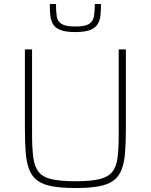

<svg xmlns="http://www.w3.org/2000/svg" viewBox="-20 -936 757 964"><path d="M359 8Q289 8 242.5 -0.5Q196 -9 168.5 -29Q141 -49 127 -84Q113 -119 109 -170.5Q105 -222 105 -294V-688H141V-264Q141 -192 147 -146Q153 -100 173.5 -73.5Q194 -47 238.5 -36.5Q283 -26 359 -26Q436 -26 479.5 -36.5Q523 -47 544 -73.5Q565 -100 570.5 -146Q576 -192 576 -264V-688H612V-294Q612 -222 608 -170.5Q604 -119 590.5 -84Q577 -49 549.5 -29Q522 -9 475.5 -0.5Q429 8 359 8ZM358 -775Q310 -775 283.5 -785.5Q257 -796 246 -815Q235 -834 232.5 -859.5Q230 -885 230 -916H261Q261 -879 265 -853.5Q269 -828 289.5 -815.5Q310 -803 358 -803Q406 -803 426.5 -815.5Q447 -828 451.5 -853.5Q456 -879 456 -916H487Q487 -885 484.5 -859.5Q482 -834 470.5 -815Q459 -796 432.5 -785.5Q406 -775 358 -775Z"/></svg>

Font: Saira Thin Thin
Style: Regular
Weight: 250
Version: Version 1.101